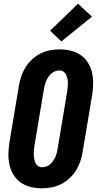

<svg xmlns="http://www.w3.org/2000/svg" viewBox="-20 -1010 540 1038"><path d="M207 8Q176 8 146.5 1Q117 -6 93 -22.5Q69 -39 53.5 -64Q38 -89 31.5 -117.5Q25 -146 25.5 -177Q26 -208 31 -240L82 -545Q86 -570 94.5 -596Q103 -622 117.5 -645.5Q132 -669 153 -688.5Q174 -708 198.5 -720.5Q223 -733 249.5 -738Q276 -743 302 -743Q333 -743 362.5 -736Q392 -729 416 -712.5Q440 -696 455.5 -671Q471 -646 477.5 -617.5Q484 -589 483.5 -558Q483 -527 478 -495L427 -190Q423 -165 414.5 -139Q406 -113 391.5 -89.5Q377 -66 356 -46.5Q335 -27 310.5 -14.5Q286 -2 259.5 3Q233 8 207 8ZM207 -106Q219 -106 231 -110Q243 -114 252 -122.5Q261 -131 268 -141.5Q275 -152 280 -163Q285 -174 287.5 -186Q290 -198 292 -209L343 -514Q345 -526 346 -538Q347 -550 347 -561.5Q347 -573 344.5 -584.5Q342 -596 337.5 -606Q333 -616 323.5 -622.5Q314 -629 302 -629Q290 -629 278.5 -625Q267 -621 257.5 -612.5Q248 -604 241 -593.5Q234 -583 229.5 -572Q225 -561 222 -549Q219 -537 217 -526L166 -221Q164 -209 163 -197Q162 -185 162.5 -173.5Q163 -162 165 -150.5Q167 -139 171.5 -129Q176 -119 185.5 -112.5Q195 -106 207 -106ZM312 -786 251 -844 402 -990 477 -920Z"/></svg>

Font: Iosevka Term Curly Heavy
Style: Italic
Weight: 900
Italic angle: -9°
Designer: Belleve Invis
Foundry: Belleve Invis
Version: Version 32.3.0